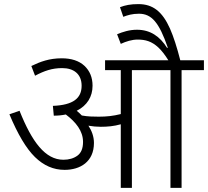

<svg xmlns="http://www.w3.org/2000/svg" viewBox="-20 -916 1014 936"><path d="M438 -219.2C438 -251 426.8 -279.3 411.1 -303.2C431.6 -299.8 451.7 -297.9 471.2 -297.9C504.4 -297.9 535.6 -300.8 568.8 -310.1V0H623V-574.2H811V0H865.2V-574.2H974.1V-622.1H858.9C842.8 -685.1 826.2 -736.8 808.6 -776.9C771.5 -859.4 725.6 -896 654.8 -896C616.2 -896 590.3 -890.6 564.9 -880.9L581.1 -834C601.1 -841.8 624.5 -849.1 657.2 -849.1C719.7 -849.1 755.9 -805.7 797.9 -684.1L794.9 -682.1C759.3 -739.3 711.9 -771 647.9 -771C610.8 -771 578.6 -760.7 550.8 -749L568.8 -702.1C594.2 -713.9 623 -723.1 650.9 -723.1C688.5 -723.1 719.7 -714.8 752.4 -684.1C767.6 -669.9 783.7 -649.4 800.8 -622.1H492.2V-574.2H568.8V-359.9C531.7 -350.6 499.5 -347.2 461.9 -347.2C435.1 -347.2 406.7 -347.7 378.9 -353C371.1 -361.3 362.8 -368.7 354 -376C404.8 -401.4 431.2 -444.8 431.2 -498C431.2 -538.1 418 -570.3 391.6 -595.2C365.2 -619.6 328.1 -631.8 280.8 -631.8C220.7 -631.8 175.8 -615.2 132.8 -594.2L150.9 -546.9C196.3 -570.8 233.9 -584 283.2 -584C339.4 -584 377.9 -555.2 377.9 -498C377.9 -437 336.9 -403.8 237.8 -399.9L242.2 -352.1C262.7 -352.1 282.2 -354 300.8 -357.9C350.1 -320.8 384.8 -277.3 384.8 -224.1C384.8 -192.4 375.5 -170.4 357.4 -157.2C339.4 -144 316.4 -137.2 289.1 -137.2C201.2 -137.2 136.2 -223.1 75.2 -376L25.9 -358.9C66.4 -261.7 107.9 -191.9 150.4 -150.4C192.9 -108.9 240.7 -87.9 294.9 -87.9C370.6 -87.9 438 -127 438 -219.2Z"/></svg>

Font: Noto Reveo Sans
Style: Regular
Weight: 300
Designer: Monotype Design Team
Foundry: Monotype Imaging Inc.
Version: Version 2.007